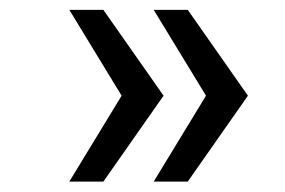

<svg xmlns="http://www.w3.org/2000/svg" viewBox="-20 -416 565 380"><path d="M351.6 -56.6H284.2L387.7 -226.6L284.2 -396.5H351.6L470.7 -226.6ZM184.6 -56.6H117.2L220.7 -226.6L117.2 -396.5H184.6L303.7 -226.6Z"/></svg>

Font: Namkio Khamti
Style: Regular
Weight: 400
Designer: Debbi Hosken
Foundry: SIL International
Version: Version 3.917